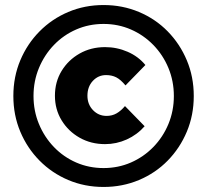

<svg xmlns="http://www.w3.org/2000/svg" viewBox="-20 -731 823 762"><path d="M391 11Q316 11 251 -16.5Q186 -44 137 -93.5Q88 -143 60.5 -208.5Q33 -274 33 -350Q33 -426 60.5 -491.5Q88 -557 137 -606.5Q186 -656 251 -683.5Q316 -711 391 -711Q466 -711 531.5 -683.5Q597 -656 645.5 -606.5Q694 -557 721.5 -491.5Q749 -426 749 -350Q749 -274 721.5 -208.5Q694 -143 645.5 -93.5Q597 -44 531.5 -16.5Q466 11 391 11ZM391 -64Q449 -64 499.5 -86Q550 -108 588.5 -147.5Q627 -187 648.5 -239Q670 -291 670 -350Q670 -409 648.5 -461Q627 -513 588.5 -552.5Q550 -592 499.5 -614Q449 -636 391 -636Q333 -636 282.5 -614Q232 -592 194 -552.5Q156 -513 134.5 -461Q113 -409 113 -350Q113 -291 134.5 -239Q156 -187 194 -147.5Q232 -108 282.5 -86Q333 -64 391 -64ZM397 -159Q341 -159 296 -184.5Q251 -210 224.5 -253.5Q198 -297 198 -351Q198 -406 224.5 -449.5Q251 -493 296 -518.5Q341 -544 397 -544Q444 -544 486.5 -525.5Q529 -507 557 -473L478 -392Q459 -415 441.5 -424Q424 -433 401 -433Q370 -433 348.5 -410Q327 -387 327 -351Q327 -317 349 -294Q371 -271 403 -271Q425 -271 442.5 -281Q460 -291 476 -310L554 -230Q524 -196 483 -177.5Q442 -159 397 -159Z"/></svg>

Font: Red Hat Display Black
Style: Regular
Weight: 900
Designer: Pentagram, MCKL
Foundry: Pentagram, MCKL
Version: Version 1.023; ttfautohint (v1.8.3)